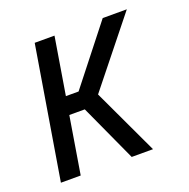

<svg xmlns="http://www.w3.org/2000/svg" viewBox="-99 -615 699 711"><g transform="rotate(-20 250.0 -260.0)"><path d="M303 0 200 -225H139L102 0H24L110 -520H188L151 -295H201L378 -520H473L265 -260L387 0Z"/></g></svg>

Font: Iosevka Term Curly
Style: Italic
Weight: 400
Italic angle: -9°
Designer: Belleve Invis
Foundry: Belleve Invis
Version: Version 32.3.0